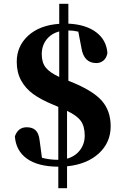

<svg xmlns="http://www.w3.org/2000/svg" viewBox="-20 -858 648 1008"><path d="M338.9 -434.1 351.1 -429.2Q466.8 -382.8 513.9 -329.8Q561 -276.9 561 -194.8Q561 -109.9 499 -52.7Q437 4.4 332 15.1V129.9H286.1V17.1Q179.7 16.6 121.6 -24.9Q63.5 -66.4 58.1 -142.1Q74.7 -189.9 120.1 -189.9Q150.4 -189.9 167 -174.1Q183.6 -158.2 188 -121.1L200.2 -29.8Q239.3 -19 286.1 -19V-296.9L262.2 -307.1Q196.3 -334 155 -363.8Q113.8 -393.6 90.8 -435.8Q67.9 -478 67.9 -533.2Q67.9 -615.7 127.9 -670.7Q188 -725.6 291 -732.9V-837.9H338.9V-733.9Q430.7 -729.5 484.9 -688.7Q539.1 -647.9 543.9 -579.1Q539.1 -553.2 522.9 -540Q506.8 -526.9 485.8 -526.9Q419.4 -526.9 407.2 -607.9L391.1 -691.9Q363.3 -698.2 338.9 -698.2ZM291 -454.1V-692.9Q248.5 -681.6 223.9 -649.9Q199.2 -618.2 199.2 -573.2Q199.2 -528.8 220.9 -502.4Q242.7 -476.1 291 -454.1ZM332 -275.9V-24.9Q375 -37.1 399.9 -69.8Q424.8 -102.5 424.8 -146Q424.8 -194.8 404.3 -223.1Q383.8 -251.5 332 -275.9Z"/></svg>

Font: Noto Serif JP Black
Style: Regular
Weight: 900
Designer: Ryoko NISHIZUKA  (kana & ideographs); Frank Grießhammer (Latin, Greek & Cyrillic); Wenlong ZHANG  (bopomofo); Sandoll Co
Foundry: Adobe Systems Incorporated
Version: Version 1.001;PS 1.001;hotconv 16.6.54;makeotf.lib2.5.65590